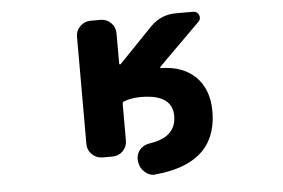

<svg xmlns="http://www.w3.org/2000/svg" viewBox="-47 -612 1093 742"><g transform="rotate(-5 500.0 -241.0)"><path d="M463.9 4.9Q463.9 2 463.9 -1Q463.9 -19.5 476.6 -35.2Q491.2 -51.8 514.6 -55.7Q556.6 -61.5 581.1 -78.1Q619.1 -103.5 619.1 -153.3Q619.1 -237.3 497.1 -237.3Q460 -237.3 431.6 -226.6Q424.8 -224.6 424.8 -216.8V-75.2Q424.8 -50.8 408.2 -34.2Q391.6 -17.6 367.2 -17.6H329.1Q305.7 -17.6 288.6 -34.2Q271.5 -50.8 271.5 -75.2V-490.2Q271.5 -514.6 288.6 -531.2Q305.7 -547.9 329.1 -547.9H367.2Q391.6 -547.9 408.2 -531.2Q424.8 -514.6 424.8 -490.2V-373Q424.8 -371.1 426.8 -370.1Q428.7 -369.1 430.7 -371.1L561.5 -506.8Q602.5 -547.9 660.2 -547.9H726.6Q743.2 -547.9 749 -533.2Q754.9 -518.6 744.1 -507.8L582 -346.7Q581.1 -345.7 581.5 -343.8Q582 -341.8 584 -341.8Q668 -340.8 717.8 -293Q767.6 -243.2 767.6 -159.2Q767.6 -46.9 694.3 9.8Q634.8 55.7 528.3 65.4Q525.4 66.4 522.5 66.4Q502 66.4 486.3 51.8Q467.8 36.1 464.8 11.7Z"/></g></svg>

Font: Rounded Mgen+ 1m bold
Style: Bold
Weight: 700
Designer: [Source Han Sans]
Ryoko NISHIZUKA  (kana & ideographs); Paul D. Hunt (Latin, Greek & Cyrillic); Wenlong ZHANG  (bopomofo
Version: Version 1.059.20150602